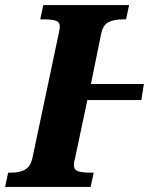

<svg xmlns="http://www.w3.org/2000/svg" viewBox="-42 -734 599 754"><path d="M-10 -56H2Q35 -56 56 -67.5Q77 -79 85 -112L186 -590Q188 -600 190.5 -612Q193 -624 193 -629Q193 -645 180 -651.5Q167 -658 128 -658H116L128 -714H465L453 -658H441Q405 -658 383.5 -646.5Q362 -635 355 -600L315 -404H523L513 -341H301L253 -114Q248 -96 248 -86Q248 -69 262 -62.5Q276 -56 314 -56H326L314 0H-22Z"/></svg>

Font: Noto Serif NarrowExtraBold
Style: Italic
Weight: 800
Width: 4
Italic angle: -12°
Designer: Monotype Design Team
Foundry: Monotype Imaging Inc.
Version: Version 1.001